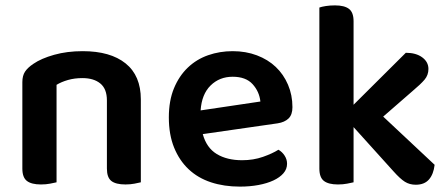

<svg xmlns="http://www.w3.org/2000/svg" viewBox="-20 -678 1663 713"><path d="M377 -305Q377 -348 352.5 -368Q328 -388 286 -388Q257 -388 232.5 -381Q208 -374 190 -363V-1Q181 1 166 4Q151 7 132 7Q97 7 80 -6Q63 -19 63 -52V-373Q63 -397 73 -412Q83 -427 104 -441Q133 -461 181 -474.5Q229 -488 287 -488Q390 -488 446.5 -442.5Q503 -397 503 -309V-1Q495 1 479.5 4Q464 7 446 7Q410 7 393.5 -6Q377 -19 377 -52V-305Z M733 -180Q747 -129 785 -106Q823 -83 879 -83Q921 -83 956.5 -95.5Q992 -108 1014 -122Q1028 -114 1037 -100Q1046 -86 1046 -70Q1046 -50 1032.5 -34.5Q1019 -19 995.5 -8Q972 3 940 9Q908 15 871 15Q812 15 763.5 -1Q715 -17 680.5 -49.5Q646 -82 626.5 -130Q607 -178 607 -242Q607 -304 626 -350Q645 -396 677.5 -427Q710 -458 753 -473Q796 -488 844 -488Q893 -488 934 -472.5Q975 -457 1004 -429.5Q1033 -402 1049.5 -363.5Q1066 -325 1066 -280Q1066 -252 1051.5 -238Q1037 -224 1011 -220ZM844 -393Q795 -393 762 -360.5Q729 -328 725 -268L947 -301Q943 -338 918 -365.5Q893 -393 844 -393Z M1293 -1Q1284 1 1269 4Q1254 7 1235 7Q1200 7 1183 -6Q1166 -19 1166 -52V-650Q1174 -653 1189.5 -655.5Q1205 -658 1224 -658Q1259 -658 1276 -645Q1293 -632 1293 -599V-289L1487 -482Q1525 -482 1548 -465Q1571 -448 1571 -422Q1571 -399 1556.5 -382Q1542 -365 1511 -339L1403 -245L1594 -66Q1590 -31 1573 -11.5Q1556 8 1524 8Q1501 8 1483.5 -3Q1466 -14 1441 -42L1293 -206V-1Z"/></svg>

Font: Baloo Bhai 2 SemiBold
Style: Regular
Weight: 600
Designer: Supriya Tembe, Noopur Datye and Ek Type
Foundry: Ek Type
Version: Version 1.640;PS 1.000;hotconv 16.6.51;makeotf.lib2.5.65220;